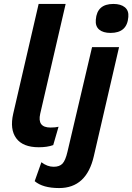

<svg xmlns="http://www.w3.org/2000/svg" viewBox="-20 -739 671 974"><path d="M177 8Q96 8 62.5 -37.5Q29 -83 47 -162L176 -719H313L184 -162Q168 -92 236 -92Q262 -92 277 -96L250 -3Q220 8 177 8ZM541 -572Q503 -572 483 -589Q463 -606 466 -639Q472 -719 555 -719Q593 -719 613.5 -702Q634 -685 631 -653Q625 -572 541 -572ZM280 215Q197 215 156 180L190 84Q220 107 252 107Q282 107 297 91Q312 75 322 32L447 -500H584L456 53Q419 215 280 215Z"/></svg>

Font: Elaine Sans SemiBold
Style: Italic
Weight: 600
Italic angle: -13°
Designer: Wei Huang
Foundry: Wei Huang
Version: Version 2.001;December 24, 2019;FontCreator 12.0.0.2547 64-b